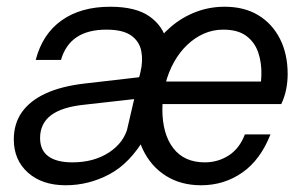

<svg xmlns="http://www.w3.org/2000/svg" viewBox="-20 -540 905 570"><path d="M350 -124 397 -326Q405 -359 399.5 -388Q394 -417 369.5 -434.5Q345 -452 296 -452Q241 -452 207.5 -429.5Q174 -407 161 -362H86Q106 -439 163 -479.5Q220 -520 307 -520Q383 -520 423.5 -491.5Q464 -463 475 -417Q486 -371 474 -319L429 -126ZM175 10Q105 10 63 -27.5Q21 -65 21 -126Q21 -173 45 -207Q69 -241 115.5 -262.5Q162 -284 231 -292L413 -313L398 -248L229 -229Q163 -222 131 -197.5Q99 -173 99 -130Q99 -94 123.5 -76Q148 -58 195 -58Q258 -58 303 -87Q348 -116 360 -164L412 -134Q366 -55 304.5 -22.5Q243 10 175 10ZM577 10Q517 10 472.5 -18Q428 -46 404 -96.5Q380 -147 380 -214Q380 -265 393 -311Q406 -357 430.5 -395Q455 -433 488 -461Q521 -489 561.5 -504.5Q602 -520 647 -520Q705 -520 746.5 -495Q788 -470 811 -425Q834 -380 834 -320Q834 -297 829.5 -274.5Q825 -252 815 -231H441L456 -298H780L746 -244Q755 -281 756 -317.5Q757 -354 746.5 -384.5Q736 -415 711 -433.5Q686 -452 643 -452Q612 -452 585 -440Q558 -428 535.5 -406.5Q513 -385 496.5 -355.5Q480 -326 471 -290.5Q462 -255 462 -216Q462 -142 494.5 -100Q527 -58 588 -58Q627 -58 659 -78.5Q691 -99 707 -141H783Q753 -65 699 -27.5Q645 10 577 10Z"/></svg>

Font: Instrument Sans
Style: Italic
Weight: 400
Italic angle: -13°
Designer: Rodrigo Fuenzalida
Foundry: fragTYPE
Version: Version 1.000;gftools[0.9.28]